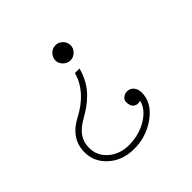

<svg xmlns="http://www.w3.org/2000/svg" viewBox="-158 -603 916 916"><g transform="rotate(-45 300.0 -145.0)"><path d="M298.3 -437.5Q311 -452.1 334 -453.1Q354.5 -453.6 369.9 -438.5Q385.3 -423.3 385.7 -402.8Q386.2 -382.3 370.4 -366.5Q354.5 -350.6 334 -351.1Q313 -351.6 297.6 -367.2Q282.2 -382.8 282.7 -402.8Q283.7 -423.3 298.3 -437.5ZM306.2 -293.5H337.4Q327.1 -257.3 311 -228.5Q294.9 -199.7 273.4 -178.2Q252 -156.7 231.2 -141.8Q210.4 -127 182.6 -111.3Q139.6 -87.4 120.4 -58.6Q101.1 -29.8 101.6 7.8Q102.1 62 144.3 97.4Q186.5 132.8 246.6 132.3Q316.4 131.8 369.6 98.6Q422.9 65.4 432.6 19.5Q412.1 26.9 396.5 16.1Q380.9 5.4 380.9 -22Q380.9 -37.6 393.6 -46.9Q406.2 -56.2 419.4 -56.2Q440.4 -56.2 453.1 -41.3Q465.8 -26.4 466.3 -3.4Q466.8 65.4 399.2 114.7Q331.5 164.1 246.6 162.6Q172.4 161.6 122.1 116.9Q71.8 72.3 71.3 7.8Q70.3 -85 165.5 -134.8Q279.3 -194.8 306.2 -293.5Z"/></g></svg>

Font: Compagnon Light Italic
Style: Regular
Weight: 400
Italic angle: -12°
Designer: Valentin Papon
Foundry: Velvetyne Type Foundry
Version: Version 1.000;PS 001.000;hotconv 1.0.88;makeotf.lib2.5.64775